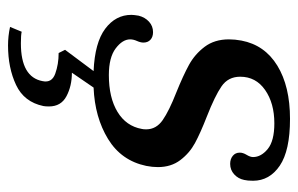

<svg xmlns="http://www.w3.org/2000/svg" viewBox="-152 -368 742 478"><g transform="rotate(90 219.0 -129.0)"><path d="M430 -388Q430 -374 428 -366Q425 -351 414 -341Q403 -331 388 -331Q376 -331 368 -337.5Q360 -344 360 -355Q360 -363 365.5 -372Q371 -381 371 -388Q371 -408 351 -424.5Q331 -441 287 -441Q237 -441 204 -418Q171 -395 171 -356Q171 -326 195 -309.5Q219 -293 270 -273Q311 -257 336 -243.5Q361 -230 378.5 -207Q396 -184 396 -151Q396 -137 393 -122Q380 -60 326 -27Q272 6 198 9L161 63Q194 63 219.5 76.5Q245 90 245 120Q245 129 244 134Q234 182 191.5 202Q149 222 93 222Q70 222 47 217L59 188Q67 190 88 190Q172 190 182 136Q187 113 163.5 104.5Q140 96 112 96L104 80L157 9Q86 6 51.5 -20Q17 -46 17 -85Q17 -91 19 -103Q23 -119 34 -129Q45 -139 60 -139Q72 -139 79 -132.5Q86 -126 86 -115Q86 -108 82 -99Q78 -90 78 -82Q78 -63 100.5 -46Q123 -29 167 -29Q223 -29 258.5 -50.5Q294 -72 301 -111Q302 -115 302 -122Q302 -147 279 -163Q256 -179 210 -197Q168 -214 141.5 -228.5Q115 -243 96.5 -267.5Q78 -292 78 -328Q78 -343 81 -359Q92 -417 143.5 -448.5Q195 -480 276 -480Q355 -480 392.5 -454.5Q430 -429 430 -388Z"/></g></svg>

Font: Taviraj
Style: Italic
Weight: 400
Italic angle: -12°
Designer: Katatrad Team
Foundry: CadsonDemak
Version: Version 1.001